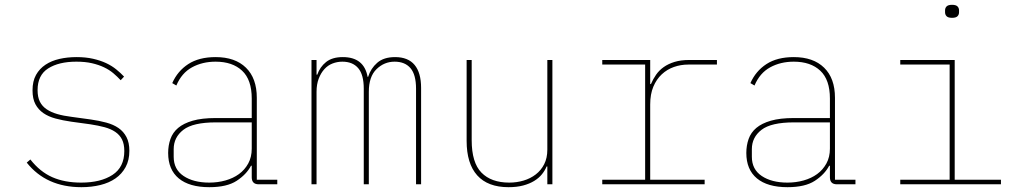

<svg xmlns="http://www.w3.org/2000/svg" viewBox="-20 -765 4240 797"><path d="M318 12Q172 12 91 -90L106 -103Q146 -52 197 -29.5Q248 -7 317 -7Q398 -7 447 -39Q496 -71 496 -138Q496 -167 486.5 -186Q477 -205 458.5 -217.5Q440 -230 414 -237Q388 -244 355 -249L275 -260Q240 -265 210.5 -273Q181 -281 160 -295.5Q139 -310 127 -332.5Q115 -355 115 -390Q115 -428 129.5 -454Q144 -480 169 -496.5Q194 -513 227 -520.5Q260 -528 298 -528Q336 -528 366.5 -521Q397 -514 420.5 -503Q444 -492 462.5 -477Q481 -462 495 -447L481 -432Q467 -447 450.5 -461Q434 -475 412 -485.5Q390 -496 362 -502.5Q334 -509 297 -509Q224 -509 180 -481Q136 -453 136 -391Q136 -362 145.5 -343Q155 -324 173.5 -311.5Q192 -299 218 -291.5Q244 -284 277 -280L357 -269Q392 -264 421.5 -256Q451 -248 472 -233.5Q493 -219 505 -196Q517 -173 517 -139Q517 -100 501.5 -71.5Q486 -43 459.5 -24.5Q433 -6 396.5 3Q360 12 318 12Z M1054 0Q1025 0 1025 -29V-77H1022Q1003 -41 962.5 -14.5Q922 12 849 12Q766 12 722 -24.5Q678 -61 678 -130Q678 -161 687.5 -188Q697 -215 719.5 -234Q742 -253 780 -264Q818 -275 875 -275H1025V-356Q1025 -434 985 -471.5Q945 -509 875 -509Q820 -509 777 -485.5Q734 -462 712 -410L695 -420Q717 -470 761.5 -499Q806 -528 875 -528Q956 -528 1001 -484Q1046 -440 1046 -359V-19H1131V0ZM849 -7Q884 -7 916 -16Q948 -25 972 -42.5Q996 -60 1010.5 -86.5Q1025 -113 1025 -148V-257H876Q781 -257 741 -226Q701 -195 701 -146V-114Q701 -62 742 -34.5Q783 -7 849 -7Z M1273 0V-516H1294V-455H1297Q1308 -487 1333.5 -507.5Q1359 -528 1403 -528Q1491 -528 1506 -446H1508Q1519 -481 1546 -504.5Q1573 -528 1620 -528Q1674 -528 1701 -495.5Q1728 -463 1728 -400V0H1707V-397Q1707 -455 1684 -482Q1661 -509 1618 -509Q1575 -509 1543 -478Q1511 -447 1511 -384V0H1490V-397Q1490 -455 1467 -482Q1444 -509 1401 -509Q1380 -509 1360.5 -501.5Q1341 -494 1326.5 -478Q1312 -462 1303 -438.5Q1294 -415 1294 -384V0Z M2252 -74H2249Q2242 -57 2229.5 -41.5Q2217 -26 2197.5 -14Q2178 -2 2151.5 5Q2125 12 2091 12Q2005 12 1961 -37Q1917 -86 1917 -180V-516H1938V-183Q1938 -90 1978.5 -48.5Q2019 -7 2094 -7Q2125 -7 2153.5 -15.5Q2182 -24 2204 -41Q2226 -58 2239 -83.5Q2252 -109 2252 -144V-516H2273V0H2252Z M2480 -19H2658V-497H2480V-516H2679V-416H2682Q2691 -437 2703.5 -455Q2716 -473 2735 -486.5Q2754 -500 2780 -508Q2806 -516 2841 -516H2956V-497H2837Q2806 -497 2777.5 -487Q2749 -477 2727 -456.5Q2705 -436 2692 -405Q2679 -374 2679 -331V-19H2905V0H2480Z M3454 0Q3425 0 3425 -29V-77H3422Q3403 -41 3362.5 -14.5Q3322 12 3249 12Q3166 12 3122 -24.5Q3078 -61 3078 -130Q3078 -161 3087.5 -188Q3097 -215 3119.5 -234Q3142 -253 3180 -264Q3218 -275 3275 -275H3425V-356Q3425 -434 3385 -471.5Q3345 -509 3275 -509Q3220 -509 3177 -485.5Q3134 -462 3112 -410L3095 -420Q3117 -470 3161.5 -499Q3206 -528 3275 -528Q3356 -528 3401 -484Q3446 -440 3446 -359V-19H3531V0ZM3249 -7Q3284 -7 3316 -16Q3348 -25 3372 -42.5Q3396 -60 3410.5 -86.5Q3425 -113 3425 -148V-257H3276Q3181 -257 3141 -226Q3101 -195 3101 -146V-114Q3101 -62 3142 -34.5Q3183 -7 3249 -7Z M3932 -691Q3916 -691 3909.5 -697.5Q3903 -704 3903 -714V-722Q3903 -732 3909.5 -738.5Q3916 -745 3932 -745Q3948 -745 3954.5 -738.5Q3961 -732 3961 -722V-714Q3961 -704 3954.5 -697.5Q3948 -691 3932 -691ZM3717 -19H3922V-497H3717V-516H3943V-19H4135V0H3717Z"/></svg>

Font: IBM Plex Mono Thin
Style: Regular
Weight: 100
Monospace: yes
Designer: Mike Abbink, Paul van der Laan, Pieter van Rosmalen
Foundry: Bold Monday
Version: Version 2.3